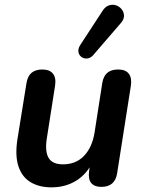

<svg xmlns="http://www.w3.org/2000/svg" viewBox="-20 -796 619 826"><path d="M201 10Q149 10 112 -12Q75 -34 59.5 -80Q44 -126 55 -197L94 -439Q99 -469 116 -483Q133 -497 162 -497Q193 -497 207.5 -479.5Q222 -462 217 -428L181 -198Q173 -143 189.5 -116Q206 -89 251 -89Q307 -89 342 -126Q377 -163 387 -227L420 -439Q425 -469 442 -483Q459 -497 488 -497Q520 -497 534 -479Q548 -461 543 -427L484 -51Q475 8 416 8Q387 8 373 -8Q359 -24 363 -57L373 -129L380 -102Q354 -47 307.5 -18.5Q261 10 201 10ZM382 -560Q370 -546 356 -544.5Q342 -543 331 -550.5Q320 -558 317.5 -572Q315 -586 325 -602L421 -749Q433 -768 449 -773Q465 -778 479.5 -773Q494 -768 503.5 -756Q513 -744 513.5 -728.5Q514 -713 500 -697Z"/></svg>

Font: Nunito ExtraLight
Style: Italic
Weight: 200
Italic angle: -9°
Designer: Vernon Adams
Foundry: Vernon Adams
Version: Version 3.602